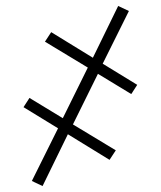

<svg xmlns="http://www.w3.org/2000/svg" viewBox="-20 -475 540 645"><path d="M123 150 87 133 175 -44 59 -115 79 -146 191 -78 275 -248 131 -335 152 -367 292 -281 377 -455 413 -438 325 -261 441 -190 421 -159 309 -227 225 -57 369 30 348 62 208 -24Z"/></svg>

Font: Iosevka Extralight
Style: Regular
Weight: 200
Monospace: yes
Designer: Belleve Invis
Foundry: Belleve Invis
Version: Version 32.0.1; ttfautohint (v1.8.4)